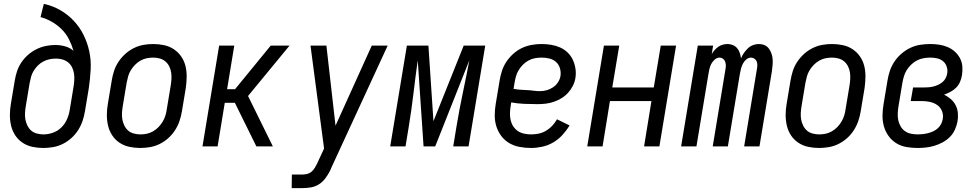

<svg xmlns="http://www.w3.org/2000/svg" viewBox="-20 -755 5040 990"><path d="M203 8Q174 8 146.5 2Q119 -4 96.5 -19Q74 -34 59 -56.5Q44 -79 37.5 -106Q31 -133 31 -161.5Q31 -190 36 -219L56 -339Q60 -364 68 -388Q76 -412 90.5 -433.5Q105 -455 125 -472.5Q145 -490 168.5 -501.5Q192 -513 216.5 -518Q241 -523 265 -523Q291 -523 316 -516Q341 -509 359 -493Q350 -524 335.5 -552.5Q321 -581 298.5 -603.5Q276 -626 248.5 -642Q221 -658 189 -667L206 -735Q252 -725 291 -702.5Q330 -680 360.5 -647.5Q391 -615 411 -574.5Q431 -534 440.5 -489.5Q450 -445 447.5 -397Q445 -349 438 -301L418 -181Q414 -156 405.5 -131Q397 -106 382.5 -83.5Q368 -61 348 -43Q328 -25 304 -13Q280 -1 254 3.5Q228 8 203 8ZM204 -62Q228 -62 252.5 -70.5Q277 -79 295.5 -97Q314 -115 324.5 -138Q335 -161 339 -185L359 -306Q362 -324 363 -341.5Q364 -359 361.5 -376Q359 -393 351.5 -408Q344 -423 331 -433.5Q318 -444 301.5 -448.5Q285 -453 268 -453Q252 -453 235.5 -449.5Q219 -446 203.5 -438Q188 -430 175.5 -417.5Q163 -405 154 -390.5Q145 -376 140.5 -360Q136 -344 133 -328L113 -208Q110 -190 109 -172.5Q108 -155 111 -138.5Q114 -122 121.5 -107Q129 -92 141 -81.5Q153 -71 170 -66.5Q187 -62 204 -62Z M703 8Q674 8 646.5 2Q619 -4 596.5 -19Q574 -34 559 -56.5Q544 -79 537.5 -106Q531 -133 531 -161.5Q531 -190 536 -219L556 -339Q560 -364 568 -389Q576 -414 591 -436.5Q606 -459 626 -477Q646 -495 670 -507Q694 -519 719.5 -523.5Q745 -528 770 -528Q799 -528 826.5 -522Q854 -516 876.5 -501Q899 -486 914.5 -463.5Q930 -441 936.5 -414Q943 -387 942.5 -358.5Q942 -330 938 -301L918 -181Q914 -156 905.5 -131Q897 -106 882.5 -83.5Q868 -61 848 -43Q828 -25 804 -13Q780 -1 754 3.5Q728 8 703 8ZM704 -62Q721 -62 737.5 -65.5Q754 -69 769.5 -78Q785 -87 797.5 -100Q810 -113 819 -128Q828 -143 833 -159.5Q838 -176 840 -192L860 -312Q863 -330 864 -347.5Q865 -365 862.5 -381.5Q860 -398 852.5 -413Q845 -428 832.5 -438.5Q820 -449 803.5 -453.5Q787 -458 770 -458Q753 -458 736 -454.5Q719 -451 703.5 -442Q688 -433 675.5 -420Q663 -407 654 -392Q645 -377 640.5 -360.5Q636 -344 633 -328L613 -208Q610 -190 609 -172.5Q608 -155 611 -138.5Q614 -122 621.5 -107Q629 -92 641 -81.5Q653 -71 670 -66.5Q687 -62 704 -62Z M1024 0 1110 -520H1188L1151 -295H1192L1376 -520H1473L1259 -260L1387 0H1302L1191 -225H1139L1102 0Z M1484 215 1485 145H1538Q1550 145 1563 142Q1576 139 1586.5 130Q1597 121 1604 109Q1611 97 1617 85V84L1651 11L1581 -520H1663L1710 -107L1897 -520H1979L1687 113Q1686 116 1685 119Q1684 122 1682 124V125Q1672 145 1657.5 164.5Q1643 184 1623.5 196Q1604 208 1581.5 211.5Q1559 215 1537 215Z M1992 0 2078 -520H2189L2215 -130L2371 -520H2482L2396 0H2317L2334 -104Q2348 -189 2366 -274Q2384 -359 2400 -444L2224 0H2164L2134 -444Q2122 -359 2112 -274Q2102 -189 2088 -104L2071 0Z M2718 8Q2688 8 2659 2.5Q2630 -3 2606 -17Q2582 -31 2565 -53.5Q2548 -76 2539.5 -103Q2531 -130 2531 -159.5Q2531 -189 2536 -219L2556 -339Q2560 -364 2568 -389Q2576 -414 2591 -436.5Q2606 -459 2626.5 -477.5Q2647 -496 2671.5 -507.5Q2696 -519 2721.5 -523.5Q2747 -528 2772 -528Q2797 -528 2821.5 -524Q2846 -520 2867.5 -510.5Q2889 -501 2906 -485Q2923 -469 2933 -448Q2943 -427 2947 -402.5Q2951 -378 2947 -353Q2944 -333 2934 -313Q2924 -293 2909 -276.5Q2894 -260 2875 -248.5Q2856 -237 2835.5 -230Q2815 -223 2794 -220.5Q2773 -218 2752 -218Q2718 -218 2683 -219.5Q2648 -221 2616 -227L2613 -208Q2610 -189 2609.5 -171Q2609 -153 2613 -135.5Q2617 -118 2626.5 -103.5Q2636 -89 2650 -79.5Q2664 -70 2682 -66Q2700 -62 2718 -62Q2738 -62 2757.5 -66Q2777 -70 2795 -80.5Q2813 -91 2827.5 -106.5Q2842 -122 2852 -140L2917 -108Q2901 -82 2880 -59Q2859 -36 2832.5 -20.5Q2806 -5 2776 1.5Q2746 8 2718 8ZM2764 -285Q2781 -285 2798 -289.5Q2815 -294 2831 -304.5Q2847 -315 2857 -330.5Q2867 -346 2870 -363Q2873 -384 2867 -403.5Q2861 -423 2847 -435.5Q2833 -448 2813.5 -453Q2794 -458 2773 -458Q2756 -458 2739 -455Q2722 -452 2706 -443.5Q2690 -435 2677 -422Q2664 -409 2654.5 -393.5Q2645 -378 2640.5 -361.5Q2636 -345 2633 -328L2628 -297Q2643 -294 2660.5 -292.5Q2678 -291 2695.5 -290.5Q2713 -290 2729.5 -287.5Q2746 -285 2764 -285Z M3008 0 3094 -520H3173L3137 -304H3351L3387 -520H3466L3380 0H3301L3339 -234H3125L3087 0Z M3492 0 3578 -520H3657L3650 -476Q3656 -487 3665 -497Q3674 -507 3684 -514Q3694 -521 3706.5 -524.5Q3719 -528 3731 -528Q3746 -528 3759 -522.5Q3772 -517 3781 -506.5Q3790 -496 3794.5 -482Q3799 -468 3801 -454Q3806 -468 3815.5 -481.5Q3825 -495 3836.5 -506Q3848 -517 3863 -522.5Q3878 -528 3893 -528Q3909 -528 3922.5 -522Q3936 -516 3944.5 -504.5Q3953 -493 3958 -478.5Q3963 -464 3964 -449Q3965 -434 3963.5 -418.5Q3962 -403 3960 -387L3896 0H3817L3883 -400Q3885 -410 3885 -420Q3885 -430 3881.5 -438.5Q3878 -447 3870 -452.5Q3862 -458 3852 -458Q3839 -458 3827.5 -448Q3816 -438 3810 -425.5Q3804 -413 3800.5 -400Q3797 -387 3795 -374L3733 0H3655L3721 -400Q3723 -410 3722.5 -420Q3722 -430 3718.5 -438.5Q3715 -447 3707.5 -452.5Q3700 -458 3690 -458Q3677 -458 3665.5 -448Q3654 -438 3647.5 -425.5Q3641 -413 3638 -400Q3635 -387 3633 -374L3571 0Z M4203 8Q4174 8 4146.5 2Q4119 -4 4096.5 -19Q4074 -34 4059 -56.5Q4044 -79 4037.5 -106Q4031 -133 4031 -161.5Q4031 -190 4036 -219L4056 -339Q4060 -364 4068 -389Q4076 -414 4091 -436.5Q4106 -459 4126 -477Q4146 -495 4170 -507Q4194 -519 4219.5 -523.5Q4245 -528 4270 -528Q4299 -528 4326.5 -522Q4354 -516 4376.5 -501Q4399 -486 4414.5 -463.5Q4430 -441 4436.5 -414Q4443 -387 4442.5 -358.5Q4442 -330 4438 -301L4418 -181Q4414 -156 4405.5 -131Q4397 -106 4382.5 -83.5Q4368 -61 4348 -43Q4328 -25 4304 -13Q4280 -1 4254 3.5Q4228 8 4203 8ZM4204 -62Q4221 -62 4237.5 -65.5Q4254 -69 4269.5 -78Q4285 -87 4297.5 -100Q4310 -113 4319 -128Q4328 -143 4333 -159.5Q4338 -176 4340 -192L4360 -312Q4363 -330 4364 -347.5Q4365 -365 4362.5 -381.5Q4360 -398 4352.5 -413Q4345 -428 4332.5 -438.5Q4320 -449 4303.5 -453.5Q4287 -458 4270 -458Q4253 -458 4236 -454.5Q4219 -451 4203.5 -442Q4188 -433 4175.5 -420Q4163 -407 4154 -392Q4145 -377 4140.5 -360.5Q4136 -344 4133 -328L4113 -208Q4110 -190 4109 -172.5Q4108 -155 4111 -138.5Q4114 -122 4121.5 -107Q4129 -92 4141 -81.5Q4153 -71 4170 -66.5Q4187 -62 4204 -62Z M4712 8Q4682 8 4653.5 3Q4625 -2 4601.5 -16.5Q4578 -31 4561.5 -54Q4545 -77 4537.5 -104Q4530 -131 4530.5 -160.5Q4531 -190 4536 -219L4556 -339Q4560 -365 4568.5 -390Q4577 -415 4592 -437.5Q4607 -460 4628.5 -478.5Q4650 -497 4674.5 -508.5Q4699 -520 4725 -524Q4751 -528 4776 -528Q4800 -528 4823 -524.5Q4846 -521 4866 -512.5Q4886 -504 4902.5 -489.5Q4919 -475 4929.5 -455.5Q4940 -436 4942 -413Q4944 -390 4940 -366Q4937 -349 4930 -332.5Q4923 -316 4910 -303Q4897 -290 4881 -281.5Q4865 -273 4848 -267Q4866 -258 4882 -244.5Q4898 -231 4907.5 -212.5Q4917 -194 4919 -172Q4921 -150 4917 -128Q4913 -107 4903.5 -86Q4894 -65 4877.5 -48.5Q4861 -32 4840.5 -21Q4820 -10 4798.5 -3.5Q4777 3 4755 5.5Q4733 8 4712 8ZM4713 -62Q4726 -62 4739 -63.5Q4752 -65 4765.5 -68.5Q4779 -72 4792 -78Q4805 -84 4815.5 -93.5Q4826 -103 4832.5 -115.5Q4839 -128 4841 -141Q4845 -163 4837 -182.5Q4829 -202 4812.5 -213.5Q4796 -225 4775 -229.5Q4754 -234 4732 -234H4676L4688 -304H4744Q4756 -304 4768.5 -305Q4781 -306 4793 -309Q4805 -312 4817 -317.5Q4829 -323 4839.5 -331.5Q4850 -340 4856 -352Q4862 -364 4864 -376Q4867 -394 4861.5 -411Q4856 -428 4843 -439Q4830 -450 4812.5 -454Q4795 -458 4777 -458Q4760 -458 4742.5 -455Q4725 -452 4708.5 -443.5Q4692 -435 4678.5 -422Q4665 -409 4655.5 -394Q4646 -379 4641 -362Q4636 -345 4633 -328L4613 -208Q4610 -190 4609 -171.5Q4608 -153 4611.5 -136Q4615 -119 4623.5 -104Q4632 -89 4646 -79Q4660 -69 4677.5 -65.5Q4695 -62 4713 -62Z"/></svg>

Font: Iosevka Algr
Style: Italic
Weight: 400
Italic angle: -9°
Monospace: yes
Designer: Belleve Invis
Foundry: Belleve Invis
Version: Version 26.0.2; ttfautohint (v1.8.3)